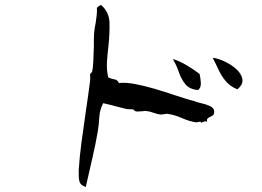

<svg xmlns="http://www.w3.org/2000/svg" viewBox="-20 -732 1040 761"><path d="M829 -289Q829 -279 824 -275Q819 -271 813 -269Q807 -266 803 -262.5Q799 -259 801 -250Q794 -252 790 -250.5Q786 -249 783 -248Q778 -246 776 -245Q778 -250 772.5 -249.5Q767 -249 763 -248Q760 -247 759 -247Q733 -250 702.5 -263.5Q672 -277 643 -281Q640 -281 636 -280.5Q632 -280 628 -279Q621 -278 618 -278Q604 -279 588.5 -285Q573 -291 559 -292Q556 -292 552.5 -292Q549 -292 544 -291Q534 -290 524.5 -290Q515 -290 512 -295Q510 -299 500 -299Q496 -299 491.5 -299Q487 -299 481 -300Q459 -305 435.5 -311.5Q412 -318 389 -323Q375 -296 373.5 -266.5Q372 -237 367 -208Q358 -156 346 -105Q334 -54 320 9Q298 2 294.5 -14.5Q291 -31 292 -58Q295 -108 303.5 -172Q312 -236 321.5 -299.5Q331 -363 337 -411Q338 -416 337.5 -426.5Q337 -437 337 -437Q337 -437 337 -437Q337 -437 337 -437Q337 -437 337 -437Q337 -437 337 -437Q338 -441 341 -443Q344 -445 345 -448Q349 -465 350 -492.5Q351 -520 352 -548Q352 -563 352 -576.5Q352 -590 353 -601Q354 -612 355.5 -621.5Q357 -631 359 -640Q361 -655 363 -669.5Q365 -684 364 -701Q368 -704 371.5 -707.5Q375 -711 381 -712Q413 -684 414 -641.5Q415 -599 410 -551Q406 -519 404 -487Q402 -455 409 -425Q420 -420 433.5 -417.5Q447 -415 451 -403Q478 -406 515 -399Q552 -392 593 -380Q634 -368 672 -355Q694 -348 714 -341.5Q734 -335 751 -331Q759 -327 777.5 -323Q796 -319 812.5 -311.5Q829 -304 829 -289ZM921 -378Q893 -389 875.5 -409.5Q858 -430 846.5 -455Q835 -480 823 -503Q843 -501 869 -489Q895 -477 915.5 -459Q936 -441 940.5 -419.5Q945 -398 921 -378ZM771 -439Q775 -423 776 -403.5Q777 -384 765 -375Q731 -378 714.5 -398.5Q698 -419 688.5 -447Q679 -475 665 -498Q690 -491 719.5 -473.5Q749 -456 771 -439Z"/></svg>

Font: Yuji Boku
Style: Regular
Weight: 400
Designer: Kataoka Yuji
Foundry: Kinuta Font Factory
Version: Version 3.002